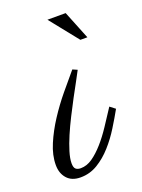

<svg xmlns="http://www.w3.org/2000/svg" viewBox="-143 -556 446 603"><g transform="rotate(-20 80.0 -254.5)"><path d="M127.9 -324.7Q121.6 -312 110.1 -291.3Q98.6 -270.5 85.4 -245.8Q72.3 -221.2 58.6 -194.1Q44.9 -167 33.9 -141.4Q22.9 -115.7 16.1 -93.3Q9.3 -70.8 9.3 -55.2Q9.3 -41 15.1 -35.9Q21 -30.8 31.7 -30.8Q51.8 -30.8 70.8 -43.9Q89.8 -57.1 108.6 -78.4Q127.4 -99.6 145.5 -127Q163.6 -154.3 181.6 -182.1L199.2 -168.5Q185.1 -143.1 167.2 -114.3Q149.4 -85.4 127.4 -60.8Q105.5 -36.1 79.1 -20Q52.7 -3.9 21.5 -3.9Q-7.8 -3.9 -23.4 -21.5Q-39.1 -39.1 -39.1 -66.9Q-39.1 -99.6 -23.9 -135.3Q-8.8 -170.9 13.9 -205.8Q36.6 -240.7 63.2 -272.9Q89.8 -305.2 112.3 -331.5ZM168 -410.2 92.3 -504.9H153.3L191.4 -410.2Z"/></g></svg>

Font: Parisienne
Style: Regular
Weight: 400
Designer: Astigmatic (AOETI)
Foundry: Astigmatic (AOETI)
Version: Version 1.000